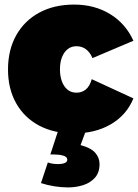

<svg xmlns="http://www.w3.org/2000/svg" viewBox="-20 -575 603 839"><path d="M384 -321Q374 -346 356 -359.5Q338 -373 314 -373Q292 -373 276 -360.5Q260 -348 251 -325.5Q242 -303 242 -272Q242 -241 251 -218Q260 -195 276 -182.5Q292 -170 314 -170Q338 -170 355 -184Q372 -198 381 -229L563 -145Q533 -72 464.5 -32Q396 8 302 8Q215 8 150.5 -26.5Q86 -61 50.5 -124Q15 -187 15 -271Q15 -357 51 -421Q87 -485 152 -520Q217 -555 304 -555Q393 -555 461 -513.5Q529 -472 563 -397ZM236 -10 354 0 332 59Q377 71 396 92.5Q415 114 415 142Q415 179 395 201.5Q375 224 343.5 234Q312 244 278 244Q248 244 217 239Q186 234 159 225L189 135Q200 139 211.5 140.5Q223 142 234 142Q251 142 262.5 137.5Q274 133 274 123Q274 110 256 105Q238 100 217 100Q213 100 208.5 100Q204 100 200 100Z"/></svg>

Font: Alexandria Black
Style: Regular
Weight: 900
Designer: Mohamed Gaber
Foundry: Kief Type Foundry
Version: Version 5.100